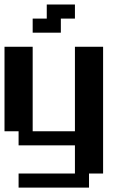

<svg xmlns="http://www.w3.org/2000/svg" viewBox="-20 -645 540 852"><path d="M125 -562.5H187.5V-625H312.5V-562.5H250V-500H125ZM0 -437.5H125V-62.5H312.5V-437.5H437.5V125H375V187.5H62.5V125H312.5V0H62.5V-62.5H0Z"/></svg>

Font: NeoDunggeunmo Pro
Style: Regular
Weight: 400
Version: Version 1.020